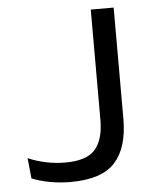

<svg xmlns="http://www.w3.org/2000/svg" viewBox="-49 -681 591 730"><g transform="rotate(-5 246.5 -316.0)"><path d="M191.2 7.4Q151.3 7.4 113.3 0.4Q75.2 -6.5 44 -19.2L36 -97.1Q68.7 -83.1 104.6 -75.6Q140.5 -68.1 177.8 -68.1Q259.2 -68.1 291.8 -105.3Q324.5 -142.5 324.5 -218.6V-639H411.9V-214.3Q411.9 -104.6 361.4 -48.6Q310.9 7.4 191.2 7.4Z"/></g></svg>

Font: Anek Gurmukhi Medium SemiExpanded
Style: Regular
Weight: 500
Width: 6
Version: Version 1.003